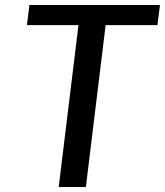

<svg xmlns="http://www.w3.org/2000/svg" viewBox="-20 -747 659 767"><path d="M214.5 0 293.5 -646.5H87.5L97.5 -727H619L609 -646.5H402L323 0Z"/></svg>

Font: Expletus Sans Medium
Style: Italic
Weight: 500
Italic angle: -7°
Version: Version 7.500